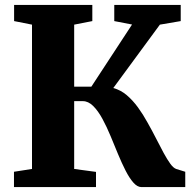

<svg xmlns="http://www.w3.org/2000/svg" viewBox="-20 -763 794 783"><path d="M37 0V-62.5L110.5 -74V-662.5L37.5 -677V-743H356.5V-677L282.5 -662.5V-409.5H352.5L518.5 -663L446 -677V-743H717V-677L632 -662.5L442 -404Q472 -396 496.8 -375Q521.5 -354 542.5 -325.2Q563.5 -296.5 581.5 -263.5Q600.5 -230 616.8 -197.8Q633 -165.5 647.5 -139Q662 -112.5 674.5 -95.2Q687 -78 698.5 -74L735.5 -62.5V0H557Q540 0 523.8 -18.5Q507.5 -37 492 -67.5Q476.5 -98 461.2 -134.8Q446 -171.5 431 -208Q415.5 -245.5 397.8 -278.2Q380 -311 360 -330.8Q340 -350.5 318 -350.5H282.5V-74L371.5 -62V0Z"/></svg>

Font: Merriweather 28pt Black
Style: Regular
Weight: 900
Version: Version 2.100